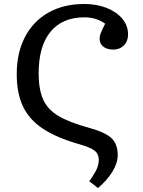

<svg xmlns="http://www.w3.org/2000/svg" viewBox="-20 -734 718 964"><path d="M472 210 428 176Q456 137 466 114Q476 91 476 68Q476 39 455 22.5Q434 6 378 -10Q265 -42 196 -87.5Q127 -133 95.5 -199.5Q64 -266 64 -361Q64 -469 105.5 -548.5Q147 -628 223.5 -671Q300 -714 403 -714Q466 -714 516 -694Q566 -674 594.5 -639.5Q623 -605 623 -561Q623 -527 602 -506Q581 -485 549 -485Q517 -485 498.5 -500Q480 -515 480 -540Q480 -552 486 -568Q492 -584 508 -615Q464 -647 404 -647Q293 -647 233.5 -574.5Q174 -502 174 -366Q174 -286 196.5 -235Q219 -184 274 -151.5Q329 -119 428 -92Q508 -70 539.5 -40.5Q571 -11 571 45Q571 84 545 127Q519 170 472 210Z"/></svg>

Font: Literata 7pt
Style: Regular
Weight: 400
Designer: Latin by Veronika Burian and Jose Scaglione. Greek by Irene Vlachou. Cyrillic by Vera Evstafieva.
Foundry: TypeTogether
Version: Version 3.002